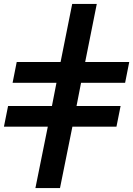

<svg xmlns="http://www.w3.org/2000/svg" viewBox="-20 -762 677 976"><path d="M160 194 223 -118H0L21 -223H244L267 -341H44L65 -447H288L347 -742H472L413 -447H637L616 -341H392L369 -223H593L572 -118H348L285 194Z"/></svg>

Font: Montserrat SemiBold
Style: Italic
Weight: 600
Italic angle: -11.3°
Designer: Julieta Ulanovsky
Foundry: Julieta Ulanovsky
Version: Version 9.000; ttfautohint (v1.8.4.7-5d5b)